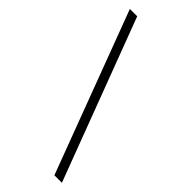

<svg xmlns="http://www.w3.org/2000/svg" viewBox="-229 -751 795 795"><g transform="rotate(45 168.0 -354.0)"><path d="M13 -708C13 -708 279 0 279 0C279 0 323 0 323 0C323 0 56 -708 56 -708C56 -708 13 -708 13 -708Z"/></g></svg>

Font: BUSH 25 TRIRONG
Style: Regular
Weight: 400
Designer: Katatrad Team
Foundry: CadsonDemak